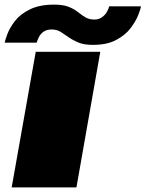

<svg xmlns="http://www.w3.org/2000/svg" viewBox="-41 -810 630 830"><path d="M9.5 0H289.5L392.5 -586H113.5ZM360.5 -616Q421.5 -616 461.2 -637.2Q501 -658.5 523.5 -688.2Q546 -718 556.5 -744.8Q567 -771.5 568.5 -782.5H431Q429 -772.5 421.2 -758.8Q413.5 -745 399.5 -735.2Q385.5 -725.5 367 -725.5Q344.5 -725.5 328.5 -735Q312.5 -744.5 296 -757.8Q279.5 -771 255.8 -780.5Q232 -790 193.5 -790Q129.5 -790 87.8 -769.2Q46 -748.5 23.5 -719Q1 -689.5 -8.8 -663.5Q-18.5 -637.5 -21 -625.5H117.5Q120 -635 126.8 -649Q133.5 -663 147 -672.8Q160.5 -682.5 182.5 -682.5Q205 -682.5 221.2 -672.2Q237.5 -662 255.5 -649.2Q273.5 -636.5 297.8 -626.2Q322 -616 360.5 -616Z"/></svg>

Font: Anybody ExtraExpanded Black
Style: Italic
Weight: 900
Width: 8
Italic angle: -10°
Version: Version 1.113;gftools[0.9.25]